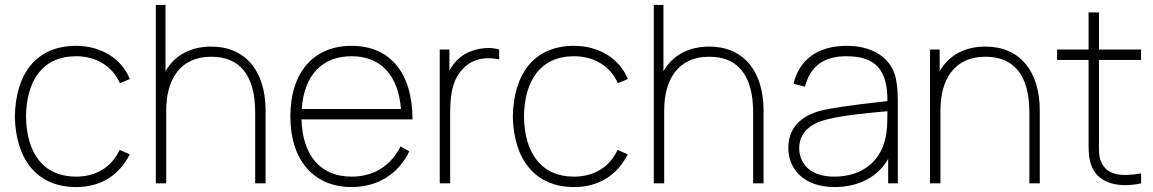

<svg xmlns="http://www.w3.org/2000/svg" viewBox="-20 -740 4656 775"><path d="M287 15C385 15 459 -30 504 -117L463 -135C430 -64 366 -27 287 -27C154 -27 87 -123 85 -270C87 -414 151 -513 287 -513C368 -513 434 -473 464 -404L504 -421C471 -504 387 -555 287 -555C127 -555 43 -443 40 -270C43 -101 126 15 287 15Z M609 0H651V-295C651 -411 701 -511 833 -511C945 -511 1010 -440 1010 -286V0H1052V-294C1052 -454 970 -552 833 -552C757 -552 688 -522.5 648 -452.5V-720H609Z M1399 15C1504 15 1588 -37 1632 -129L1597 -149C1557 -70 1488 -27 1399 -27C1274.5 -27 1201 -111.5 1197 -258H1645C1645 -446 1554 -555 1399 -555C1245 -555 1152 -447 1152 -270C1152 -94 1246 15 1399 15ZM1399 -513C1517 -513 1587 -437.5 1598.5 -300H1198C1207 -435.5 1279.5 -513 1399 -513Z M1755 0H1797V-266C1797 -332 1797 -415 1854 -468C1897 -508 1950 -510 1995 -500V-540C1948 -555 1872 -543 1828 -500C1816.5 -489 1804 -473.5 1794 -455.5V-540H1755Z M2297 15C2395 15 2469 -30 2514 -117L2473 -135C2440 -64 2376 -27 2297 -27C2164 -27 2097 -123 2095 -270C2097 -414 2161 -513 2297 -513C2378 -513 2444 -473 2474 -404L2514 -421C2481 -504 2397 -555 2297 -555C2137 -555 2053 -443 2050 -270C2053 -101 2136 15 2297 15Z M2619 0H2661V-295C2661 -411 2711 -511 2843 -511C2955 -511 3020 -440 3020 -286V0H3062V-294C3062 -454 2980 -552 2843 -552C2767 -552 2698 -522.5 2658 -452.5V-720H2619Z M3349 15C3444.5 15 3524 -25.5 3565 -98.5V0H3604V-338C3604 -374 3600 -415 3591 -442C3567 -511 3498 -555 3398 -555C3284 -555 3207 -502 3183 -402L3229 -390C3251 -473 3305 -513 3396 -513C3518.5 -513 3563 -453.5 3562 -332C3508 -325.5 3394 -314 3309 -297C3232 -281 3162 -238 3162 -143C3162 -59 3223 15 3349 15ZM3347 -27C3240 -27 3206 -90 3206 -142C3206 -216 3269 -246 3318 -258C3392 -276.5 3501 -285.5 3562 -291C3562 -267.5 3562 -232 3558 -204C3543 -93 3464 -27 3347 -27Z M3734 0H3776V-295C3776 -411 3826 -511 3958 -511C4070 -511 4135 -440 4135 -286V0H4177V-294C4177 -454 4095 -552 3958 -552C3882 -552 3813 -522.5 3773 -452.5V-540H3734Z M4586 0V-40C4502 -26 4451 -34 4427 -82C4414 -107 4416 -132 4416 -179V-498H4586V-540H4416V-690H4374V-540H4247V-498H4374V-179C4374 -132 4373 -98 4389 -63C4420 5 4505 18 4586 0Z"/></svg>

Font: Hauora ExtraLight
Style: Regular
Weight: 200
Designer: Mikhail Sharanda
Foundry: WCYS & Co.
Version: Version 1.010